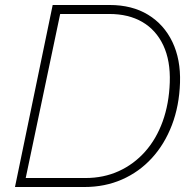

<svg xmlns="http://www.w3.org/2000/svg" viewBox="-20 -749 771 769"><path d="M40 0 191 -729H419Q509 -729 573 -690Q637 -651 670.5 -581Q704 -511 701 -418Q698 -325 668.5 -248Q639 -171 588 -115.5Q537 -60 468.5 -30Q400 0 318 0ZM83 -36H322Q395 -36 455.5 -63.5Q516 -91 561 -141.5Q606 -192 631.5 -262.5Q657 -333 660 -419Q663 -506 634 -567.5Q605 -629 550 -661Q495 -693 418 -693H221Z"/></svg>

Font: Mona Sans ExtraLight
Style: Italic
Weight: 200
Italic angle: -11.6951°
Designer: Deni Anggara
Foundry: GitHub
Version: Version 2.000